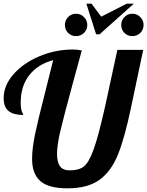

<svg xmlns="http://www.w3.org/2000/svg" viewBox="-25 -1020 803 1047"><path d="M446 -1000 499 -833H518L705 -1000H666L527 -929L474 -1000ZM346.5 -840.5C358.2 -828.8 372.7 -823 390 -823C406.7 -823 421 -828.8 433 -840.5C445 -852.2 451 -866.7 451 -884C451 -900.7 445 -915 433 -927C421 -939 406.7 -945 390 -945C372.7 -945 358.2 -939 346.5 -927C334.8 -915 329 -900.7 329 -884C329 -866.7 334.8 -852.2 346.5 -840.5ZM653.5 -840.5C665.2 -828.8 679.7 -823 697 -823C713.7 -823 728 -828.8 740 -840.5C752 -852.2 758 -866.7 758 -884C758 -900.7 752 -915 740 -927C728 -939 713.7 -945 697 -945C679.7 -945 665.2 -939 653.5 -927C641.8 -915 636 -900.7 636 -884C636 -866.7 641.8 -852.2 653.5 -840.5ZM194.5 -33C224.2 -6.3 273.7 7 343 7C416.3 7 474.3 -8.3 517 -39C559.7 -69.7 593.3 -115.5 618 -176.5C642.7 -237.5 666.7 -324 690 -436L756 -748H615L548 -439C524 -331.7 503.2 -253.7 485.5 -205C467.8 -156.3 449.8 -125.2 431.5 -111.5C413.2 -97.8 387.7 -91 355 -91C330.3 -91 312.7 -98.5 302 -113.5C291.3 -128.5 286 -151 286 -181C286 -212.3 292 -253.7 304 -305C316 -356.3 340.3 -449.3 377 -584L421 -745C403.7 -748.3 387.7 -750 373 -750C309 -750 247.8 -737.7 189.5 -713C131.2 -688.3 84.2 -655.7 48.5 -615C12.8 -574.3 -5 -531 -5 -485C-5 -452.3 4 -428.8 22 -414.5C40 -400.2 66.7 -393 102 -393C102 -395 99.7 -400.7 95 -410C90.3 -419.3 88 -436.7 88 -462C88 -521.3 103.7 -570.8 135 -610.5C166.3 -650.2 209.7 -677.3 265 -692L232 -560L215 -492C192.3 -404 175.8 -335 165.5 -285C155.2 -235 150 -190.7 150 -152C150 -99.3 164.8 -59.7 194.5 -33Z"/></svg>

Font: DonutKreme
Style: Regular
Weight: 400
Designer: Impallari Type
Foundry: Impallari Type
Version: Version 2.100